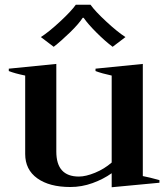

<svg xmlns="http://www.w3.org/2000/svg" viewBox="-20 -777 708 808"><path d="M206 -580 152 -621Q185 -642 232.5 -686Q280 -730 299 -757H361Q380 -730 427.5 -686Q475 -642 508 -621L454 -580Q422 -604 386 -640Q350 -676 332 -702H328Q311 -676 274.5 -640.5Q238 -605 206 -580ZM651 -19V-8L450 11V-48Q415 -23 369.5 -6.5Q324 10 276 10Q188 10 137 -26.5Q86 -63 86 -129V-459Q42 -468 17 -478V-488L217 -508V-139Q217 -34 312 -34Q341 -34 380 -50Q419 -66 450 -93V-459Q408 -468 382 -478V-488L581 -508V-36Q608 -31 651 -19Z"/></svg>

Font: Trirong SemiBold
Style: Regular
Weight: 600
Designer: Katatrad Team
Foundry: CadsonDemak
Version: Version 1.000